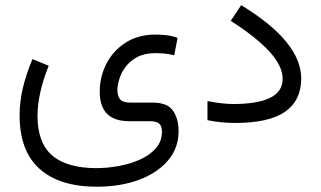

<svg xmlns="http://www.w3.org/2000/svg" viewBox="-20 -473 1231 737"><path d="M167 -220.7Q124 -113.8 124 -27.8Q124 74.7 179.9 123.3Q235.8 171.9 348.6 172.4Q391.1 172.4 435.5 164.3Q480 156.2 517.6 139.4Q555.2 122.6 578.4 95.9Q601.6 69.3 601.6 32.7Q601.6 9.3 590.1 0.7Q578.6 -7.8 555.7 -7.8H475.6Q362.8 -7.8 362.8 -121.1Q362.8 -178.2 388.4 -228.3Q414.1 -278.3 462.2 -309.3Q510.3 -340.3 577.1 -340.3Q590.3 -340.3 614 -338.4Q637.7 -336.4 661.6 -327.6L648.9 -260.7Q628.4 -266.1 609.4 -267.6Q590.3 -269 577.1 -269Q535.6 -269 507.3 -254.2Q479 -239.3 462.2 -216.6Q445.3 -193.8 438 -169.7Q430.7 -145.5 430.7 -127.4Q430.7 -104 441.2 -91.6Q451.7 -79.1 480.5 -79.1H568.4Q623 -78.6 644.3 -47.9Q665.5 -17.1 665.5 30.8Q665.5 95.2 624.8 143.1Q584 190.9 513.2 217.3Q442.4 243.7 351.1 243.7Q209 243.7 132.1 175.3Q55.2 106.9 55.2 -31.2Q55.2 -81.1 67.4 -133.5Q79.6 -186 104.5 -246.1Z M776.4 -85Q834.5 -73.7 876 -73.7Q966.3 -73.7 1015.6 -96.9Q1064.9 -120.1 1064.9 -170.4Q1064.9 -220.2 1013.7 -275.6Q962.4 -331.1 865.7 -393.1L905.8 -453.1Q1022 -382.3 1079.1 -312Q1136.2 -241.7 1136.2 -171.9Q1136.2 -87.4 1074.5 -44.2Q1012.7 -1 882.3 -1Q854 -1 827.1 -3.9Q800.3 -6.8 776.4 -11.7Z"/></svg>

Font: Vazir Light UI
Style: Light-UI
Weight: 300
Designer: Saber Rastikerdar
Foundry: Saber Rastikerdar
Version: Version 30.0.0